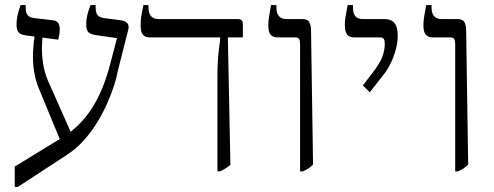

<svg xmlns="http://www.w3.org/2000/svg" viewBox="-20 -667 1941 755"><path d="M38 68V-12L221 -124Q266 -151 298.5 -186Q331 -221 353.5 -261Q376 -301 391.5 -344.5Q407 -388 418 -433L440 -517L357 -529Q337 -532 328 -540Q319 -548 319 -572Q319 -589 323 -606.5Q327 -624 336 -647H356V-639Q356 -618 363 -608.5Q370 -599 388 -596L457 -587Q471 -585 479.5 -577Q488 -569 485 -553L443 -387Q439 -363 428.5 -330.5Q418 -298 401.5 -260.5Q385 -223 362 -185.5Q339 -148 309.5 -115Q280 -82 243 -58L50 68ZM222 -103 132 -321Q119 -353 113.5 -390Q108 -427 110 -465Q112 -503 118 -538L149 -536Q146 -516 145 -485.5Q144 -455 149 -420Q154 -385 168 -351L268 -126ZM209 -511 80 -528Q61 -531 53 -540Q45 -549 45 -570Q45 -588 48.5 -605Q52 -622 61 -647H81V-637Q81 -616 89 -607Q97 -598 114 -596L190 -587Q203 -585 209 -576.5Q215 -568 215 -552Q215 -544 214 -535.5Q213 -527 209 -511Z M835 7V-368Q835 -405 837 -433Q839 -461 842 -482Q845 -503 846 -519V-520H568Q551 -520 542 -530.5Q533 -541 533 -566Q533 -578 534 -590.5Q535 -603 538 -617Q541 -631 544 -647H564V-636Q564 -615 574 -603.5Q584 -592 603 -592H914Q925 -592 930 -587.5Q935 -583 935 -570V-520H876L886 -19Q878 -12 868 -5.5Q858 1 845 7Z M1160 7V-494Q1160 -508 1156 -514Q1152 -520 1140 -520H1071Q1053 -520 1044 -531Q1035 -542 1035 -567Q1035 -579 1036.5 -591Q1038 -603 1040.5 -617Q1043 -631 1046 -647H1067V-636Q1067 -615 1077 -603.5Q1087 -592 1106 -592H1168Q1187 -592 1194.5 -582.5Q1202 -573 1203 -551L1211 -20Q1203 -12 1194 -5.5Q1185 1 1170 7Z M1434 -304 1407 -331 1446 -382Q1473 -417 1483 -442.5Q1493 -468 1493 -495Q1493 -507 1489.5 -513.5Q1486 -520 1473 -520H1372Q1354 -520 1345 -531.5Q1336 -543 1336 -569Q1336 -577 1337 -587.5Q1338 -598 1341 -612.5Q1344 -627 1347 -647H1368V-636Q1368 -613 1378 -602.5Q1388 -592 1407 -592H1492Q1519 -592 1531.5 -576Q1544 -560 1544 -527Q1544 -501 1537 -474.5Q1530 -448 1518.5 -423Q1507 -398 1492 -378Z M1770 7V-494Q1770 -508 1766 -514Q1762 -520 1750 -520H1681Q1663 -520 1654 -531Q1645 -542 1645 -567Q1645 -579 1646.5 -591Q1648 -603 1650.5 -617Q1653 -631 1656 -647H1677V-636Q1677 -615 1687 -603.5Q1697 -592 1716 -592H1778Q1797 -592 1804.5 -582.5Q1812 -573 1813 -551L1821 -20Q1813 -12 1804 -5.5Q1795 1 1780 7Z"/></svg>

Font: Noto Serif Hebrew Light
Style: Regular
Weight: 300
Version: Version 2.003